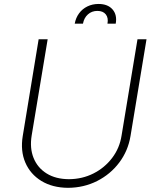

<svg xmlns="http://www.w3.org/2000/svg" viewBox="-20 -923 771 956"><path d="M664.6 -727.5H709.5L629.9 -246.1Q617.7 -171.9 573.7 -113.5Q529.8 -55.2 463.6 -21.7Q397.5 11.7 318.8 12.2Q241.2 11.7 186 -22Q130.9 -55.7 106 -113.8Q81.1 -171.9 93.3 -246.1L172.4 -727.5H217.3L137.7 -248.5Q127.4 -185.5 147.2 -136.5Q167 -87.4 212.2 -59.3Q257.3 -31.2 323.2 -30.8Q389.6 -31.2 445.3 -59.3Q501 -87.4 538.3 -136.5Q575.7 -185.5 585.4 -248.5ZM352.1 -805.2Q357.4 -834.5 373.8 -856.7Q390.1 -878.9 415.3 -891.1Q440.4 -903.3 470.7 -903.3Q516.6 -903.3 540.3 -876.2Q564 -849.1 556.2 -805.2H515.1Q520.5 -834 506.8 -851.3Q493.2 -868.7 464.8 -868.7Q437 -868.7 417.7 -851.3Q398.4 -834 393.1 -805.2Z"/></svg>

Font: Inter Tight ExtraLight
Style: Italic
Weight: 250
Italic angle: -9.39999°
Designer: Rasmus Andersson
Foundry: rsms
Version: Version 3.004